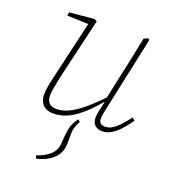

<svg xmlns="http://www.w3.org/2000/svg" viewBox="-136 -594 833 942"><g transform="rotate(20 281.0 -123.5)"><path d="M161 248 155 233Q201 217 225.5 193.5Q250 170 252 133L255 92Q257 74 260 57.5Q263 41 270.5 26Q278 11 289 -4L301 5Q292 21 286 38.5Q280 56 280 83V122Q280 171 249.5 202.5Q219 234 161 248ZM164 11Q142 11 125.5 3Q109 -5 99.5 -21.5Q90 -38 90 -62Q90 -86 96 -115.5Q102 -145 110 -178L179 -476L186 -460L64 -464L68 -482L196 -494L210 -487L140 -188Q135 -166 130 -142.5Q125 -119 122 -99Q119 -79 119 -66Q119 -42 132 -28.5Q145 -15 172 -15Q200 -15 232 -29.5Q264 -44 304.5 -77.5Q345 -111 398 -167L400 -136H387Q340 -80 302 -48Q264 -16 230.5 -2.5Q197 11 164 11ZM417 11Q395 11 380.5 -2.5Q366 -16 366 -40Q366 -58 370.5 -77.5Q375 -97 382 -127H379L411 -277Q423 -329 433.5 -381.5Q444 -434 455 -486L476 -495L484 -490L402 -108Q399 -93 395.5 -76Q392 -59 392 -45Q392 -30 400.5 -22.5Q409 -15 425 -15Q451 -15 477 -37Q503 -59 537 -104L551 -92Q530 -62 508.5 -38.5Q487 -15 464.5 -2Q442 11 417 11Z"/></g></svg>

Font: Source Serif 4 ExtraLight
Style: Italic
Weight: 250
Italic angle: -12°
Designer: Frank Grießhammer
Foundry: Adobe Systems Incorporated
Version: Version 4.004;hotconv 1.0.116;makeotfexe 2.5.65601